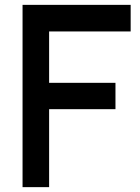

<svg xmlns="http://www.w3.org/2000/svg" viewBox="-20 -770 578 790"><path d="M517.6 -640.6H182.1V-429.2H455.1V-320.8H182.1V0H72.8V-750H517.6Z"/></svg>

Font: Manrope3 Semibold
Style: Regular
Weight: 600
Width: 4
Designer: Mikhail Sharanda
Foundry: Mikhail Sharanda
Version: Version 3.000;PS 003.000;hotconv 1.0.88;makeotf.lib2.5.64775